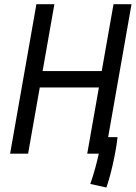

<svg xmlns="http://www.w3.org/2000/svg" viewBox="-20 -713 630 891"><path d="M473.6 157.2C492.2 107.4 518.6 -6.8 525.4 -76.7H481.9L590.3 -693.4H506.8L452.1 -383.3H177.7L232.4 -693.4H148.9L26.9 0H110.4L164.6 -307.1H439L384.8 0H438.5C429.7 40 415.5 95.2 398.9 140.6Z"/></svg>

Font: Cascadia Mono NF SemiLight
Style: Italic
Weight: 350
Italic angle: -10°
Monospace: yes
Designer: Aaron Bell
Foundry: Saja Typeworks
Version: Version 2404.023